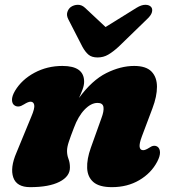

<svg xmlns="http://www.w3.org/2000/svg" viewBox="-20 -757 706 792"><path d="M41 -321.5Q30 -328 29.5 -344.2Q29 -360.5 42 -382.5Q69.5 -428.5 122 -456.8Q174.5 -485 237.5 -485Q327 -485 327 -420Q327 -405.5 320.8 -388.5Q314.5 -371.5 306 -353Q359.5 -426 418.5 -455.5Q477.5 -485 533.5 -485Q582.5 -485 605 -461.8Q627.5 -438.5 627.5 -399Q627.5 -359.5 609 -310.5L565.5 -195Q554 -164.5 556 -151Q558 -137.5 570.5 -137.5Q580 -137.5 595.5 -147.5Q615 -161.5 630 -151.5Q639.5 -144.5 640 -128.8Q640.5 -113 628.5 -90Q603.5 -42.5 554.5 -13.8Q505.5 15 441.5 15Q389.5 15 365.2 -6Q341 -27 339.5 -63.8Q338 -100.5 354.5 -147L398 -268.5Q409.5 -298.5 406.8 -315.5Q404 -332.5 382.5 -332.5Q355.5 -332.5 329 -305Q302.5 -277.5 285 -230Q271 -194 263.8 -172Q256.5 -150 256.5 -134.5Q256.5 -117 262.5 -101.5Q268.5 -86 268.5 -66Q268.5 -29 225.2 -7Q182 15 104.5 15Q48.5 15 34.8 -25Q21 -65 48 -127.5L109 -275.5Q124 -310.5 121.2 -324Q118.5 -337.5 106 -337.5Q96.5 -337.5 79 -326.5Q66.5 -318.5 57.5 -317.8Q48.5 -317 41 -321.5ZM469 -564Q446 -543 426.2 -531.5Q406.5 -520 382.5 -520Q358.5 -520 345 -531.5Q331.5 -543 320 -564L262 -677Q253.5 -693.5 257.8 -707Q262 -720.5 272 -728Q285 -737 301 -737.2Q317 -737.5 330.5 -725L415.5 -645.5L543.5 -725Q564 -737.5 580 -737.2Q596 -737 603.5 -728Q610 -720.5 606.8 -707Q603.5 -693.5 585.5 -677Z"/></svg>

Font: Fraunces 9pt Soft Black
Style: Italic
Weight: 900
Italic angle: -16°
Version: Version 1.000;[b76b70a41]